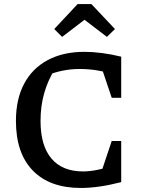

<svg xmlns="http://www.w3.org/2000/svg" viewBox="-20 -923 704 952"><path d="M381 9Q227 9 143 -77Q59 -163 59 -324Q59 -431 99.5 -507.5Q140 -584 216.5 -625Q293 -666 399 -666Q439 -666 485.5 -660Q532 -654 581 -642L554 -553Q510 -566 465 -573.5Q420 -581 375 -581Q332 -581 290 -572.5Q248 -564 207 -547L253 -582Q217 -524 199 -460.5Q181 -397 181 -323Q181 -201 235 -137Q289 -73 392 -73Q425 -73 464 -81Q503 -89 549 -105L581 -20Q469 9 381 9ZM465 -18 534 -224H581V-20ZM534 -438 465 -643 581 -642V-438ZM433 -903 550 -779 510 -740 399 -825 288 -740 249 -779 365 -903Z"/></svg>

Font: Piazzolla 24pt SemiBold
Style: Regular
Weight: 600
Designer: Juan Pablo del Peral
Foundry: Huerta Tipografica
Version: Version 2.005